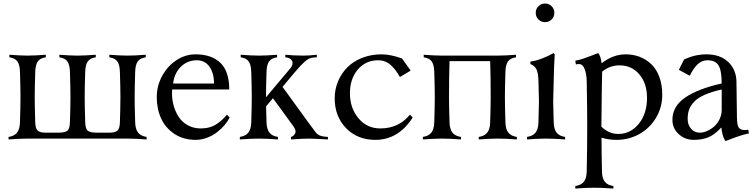

<svg xmlns="http://www.w3.org/2000/svg" viewBox="-20 -804 4352 1107"><path d="M139.2 -4.9Q92.8 -4.9 29.3 0V-14.6Q63 -19.5 78.6 -39.6Q94.2 -59.6 95.2 -100.1Q98.1 -193.8 98.1 -244.1Q98.1 -294.4 95.2 -388.2Q94.2 -429.7 80.8 -449.2Q67.4 -468.8 34.2 -473.6V-488.3Q97.7 -483.4 139.2 -483.4Q180.7 -483.4 244.1 -488.3V-473.6Q210.9 -468.8 197.5 -449.2Q184.1 -429.7 183.1 -388.2Q180.2 -294.4 180.2 -244.1Q180.2 -193.8 183.1 -100.1Q184.1 -63 197.3 -51Q210.4 -39.1 242.2 -39.1H317.4Q354 -39.1 368.2 -50.3Q382.3 -61.5 383.3 -100.1Q386.2 -193.8 386.2 -244.1Q386.2 -294.4 383.3 -388.2Q382.3 -429.7 368.9 -449.2Q355.5 -468.8 322.3 -473.6V-488.3Q385.7 -483.4 427.2 -483.4Q468.8 -483.4 532.2 -488.3V-473.6Q499 -468.8 485.6 -449.2Q472.2 -429.7 471.2 -388.2Q468.3 -294.4 468.3 -244.1Q468.3 -193.8 471.2 -100.1Q472.2 -61.5 486.3 -50.3Q500.5 -39.1 537.1 -39.1H612.3Q644 -39.1 657.2 -51Q670.4 -63 671.4 -100.1Q674.3 -193.8 674.3 -244.1Q674.3 -294.4 671.4 -388.2Q670.4 -429.7 657 -449.2Q643.6 -468.8 610.4 -473.6V-488.3Q673.8 -483.4 715.3 -483.4Q756.8 -483.4 820.3 -488.3V-473.6Q787.1 -468.8 773.7 -449.2Q760.3 -429.7 759.3 -388.2Q756.3 -294.4 756.3 -244.1Q756.3 -193.8 759.3 -100.1Q760.3 -59.6 775.9 -39.6Q791.5 -19.5 825.2 -14.6V0Q761.7 -4.9 715.3 -4.9Z M1301.8 -288.1H972.7Q971.7 -280.8 971.7 -266.1Q971.7 -228 981.9 -192.6Q992.2 -157.2 1011.7 -127.9Q1031.2 -98.6 1064 -81.1Q1096.7 -63.5 1137.7 -63.5Q1165 -63.5 1188.2 -70.1Q1211.4 -76.7 1230.2 -89.6Q1249 -102.5 1261.2 -114Q1273.4 -125.5 1288.6 -143.1L1304.2 -126.5Q1293.9 -105.5 1275.4 -83.5Q1256.8 -61.5 1231.9 -42Q1207 -22.5 1174.3 -10Q1141.6 2.4 1108.4 2.4Q1038.6 2.4 986.8 -31.2Q935.1 -64.9 909.4 -120.1Q883.8 -175.3 883.8 -243.7Q883.8 -309.1 915 -366.5Q946.3 -423.8 997.8 -457.3Q1049.3 -490.7 1106.9 -490.7Q1200.2 -490.7 1251 -441.4Q1301.8 -392.1 1301.8 -288.1ZM978 -322.3H1213.9Q1213.9 -381.8 1187.7 -419.2Q1161.6 -456.5 1114.7 -456.5Q1060.5 -456.5 1022.7 -419.2Q984.9 -381.8 978 -322.3Z M1577.6 -488.3V-473.6Q1544.4 -468.8 1531 -449.2Q1517.6 -429.7 1516.6 -388.2Q1513.7 -294.4 1513.7 -244.1V-243.2L1654.3 -410.6Q1664.6 -422.4 1666.3 -435.1Q1668 -447.8 1662.6 -455.1Q1653.3 -470.7 1628.4 -473.1L1625 -473.6V-488.3Q1673.8 -483.4 1730.5 -483.4Q1761.2 -483.4 1806.6 -488.3V-473.6L1786.1 -472.2Q1762.2 -470.7 1737.8 -449.2Q1713.4 -427.7 1680.7 -388.7L1608.9 -303.2L1756.3 -100.1Q1787.6 -57.1 1801.3 -39.6Q1817.4 -19.5 1849.6 -16.6L1870.6 -14.6V0Q1789.1 -4.9 1762.2 -4.9Q1725.6 -4.9 1657.7 0V-14.6Q1670.9 -17.1 1680.7 -33.2Q1690.9 -49.3 1670.4 -77.6L1553.7 -237.8L1514.2 -190.9Q1514.6 -171.9 1516.6 -100.1Q1517.6 -59.6 1533.2 -39.6Q1548.8 -19.5 1582.5 -14.6V0Q1519 -4.9 1472.7 -4.9Q1426.3 -4.9 1362.8 0V-14.6Q1396.5 -19.5 1412.1 -39.6Q1427.7 -59.6 1428.7 -100.1Q1431.6 -193.8 1431.6 -244.1Q1431.6 -294.4 1428.7 -388.2Q1427.7 -429.7 1414.3 -449.2Q1400.9 -468.8 1367.7 -473.6V-488.3Q1431.2 -483.4 1472.7 -483.4Q1514.2 -483.4 1577.6 -488.3Z M2297.9 -466.8 2347.7 -397 2285.6 -359.9Q2273.9 -380.9 2262.7 -396Q2251.5 -411.1 2236.1 -426Q2220.7 -440.9 2201.7 -448.7Q2182.6 -456.5 2160.6 -456.5Q2087.9 -456.5 2042.7 -402.8Q1997.6 -349.1 1997.6 -266.1Q1997.6 -181.6 2046.4 -122.6Q2095.2 -63.5 2172.9 -63.5Q2278.8 -63.5 2343.8 -143.1L2359.4 -126.5Q2276.9 2.4 2144 2.4Q2041 2.4 1975.3 -65.2Q1909.7 -132.8 1909.7 -237.3Q1909.7 -289.1 1929.2 -335.4Q1948.7 -381.8 1983.2 -416.3Q2017.6 -450.7 2068.6 -470.7Q2119.6 -490.7 2179.7 -490.7Q2231.9 -490.7 2297.9 -466.8Z M2527.8 -483.4H2850.1Q2891.6 -483.4 2955.1 -488.3V-473.6Q2921.9 -468.8 2908.4 -449.2Q2895 -429.7 2894 -388.2Q2891.1 -294.4 2891.1 -244.1Q2891.1 -193.8 2894 -100.1Q2895 -59.6 2910.6 -39.6Q2926.3 -19.5 2960 -14.6V0Q2896.5 -4.9 2850.1 -4.9Q2803.7 -4.9 2740.2 0V-14.6Q2773.9 -19.5 2789.6 -39.6Q2805.2 -59.6 2806.2 -100.1Q2809.1 -193.8 2809.1 -244.1Q2809.1 -357.9 2806.2 -451.7H2571.8Q2568.8 -357.9 2568.8 -244.1Q2568.8 -193.8 2571.8 -100.1Q2572.8 -59.6 2588.4 -39.6Q2604 -19.5 2637.7 -14.6V0Q2574.2 -4.9 2527.8 -4.9Q2481.4 -4.9 2418 0V-14.6Q2451.7 -19.5 2467.3 -39.6Q2482.9 -59.6 2483.9 -100.1Q2486.8 -193.8 2486.8 -244.1Q2486.8 -294.4 2483.9 -388.2Q2482.9 -429.7 2469.5 -449.2Q2456.1 -468.8 2422.9 -473.6V-488.3Q2486.3 -483.4 2527.8 -483.4Z M3018.6 0V-14.6Q3052.2 -19.5 3067.9 -39.6Q3083.5 -59.6 3084.5 -100.1Q3087.4 -193.8 3087.4 -219.7Q3087.4 -223.1 3084.5 -335.9Q3083.5 -379.9 3074 -402.1Q3064.5 -424.3 3038.1 -434.6V-449.2Q3067.4 -452.1 3104.7 -466.6Q3142.1 -481 3171.4 -498L3178.2 -490.7Q3173.8 -417.5 3172.4 -335.4Q3169.4 -224.1 3169.4 -219.7Q3169.4 -193.8 3172.4 -100.1Q3173.3 -59.6 3189 -39.6Q3204.6 -19.5 3238.3 -14.6V0Q3174.8 -4.9 3128.4 -4.9Q3082 -4.9 3018.6 0ZM3084.5 -691.9Q3068.8 -707.5 3068.8 -730Q3068.8 -752.4 3084.5 -768.1Q3100.1 -783.7 3122.6 -783.7Q3145 -783.7 3160.6 -768.1Q3176.3 -752.4 3176.3 -730Q3176.3 -707.5 3160.6 -691.9Q3145 -676.3 3122.6 -676.3Q3100.1 -676.3 3084.5 -691.9Z M3587.4 -490.7Q3631.3 -490.7 3668.9 -476.1Q3706.5 -461.4 3735.8 -433.3Q3765.1 -405.3 3781.7 -360.1Q3798.3 -314.9 3798.3 -257.8Q3798.3 -184.1 3761.7 -123.8Q3725.1 -63.5 3665 -30.5Q3605 2.4 3535.2 2.4Q3489.3 2.4 3448.2 -10.3V-0.5Q3448.2 64.5 3450.7 183.1Q3451.2 223.6 3467 243.7Q3482.9 263.7 3516.6 268.6V283.2Q3453.1 278.3 3406.7 278.3Q3360.4 278.3 3296.9 283.2V268.6Q3330.6 263.7 3346.4 243.7Q3362.3 223.6 3362.8 183.1Q3365.7 56.2 3365.7 -83Q3365.7 -171.9 3362.8 -335.9Q3361.8 -378.4 3350.6 -406.5Q3339.4 -434.6 3318.8 -434.6Q3309.1 -434.6 3300.3 -432.6L3296.9 -454.1Q3320.3 -458.5 3340.8 -465.1Q3361.3 -471.7 3389.4 -482.9Q3417.5 -494.1 3428.7 -498Q3443.8 -481.9 3448.7 -439Q3514.2 -490.7 3587.4 -490.7ZM3449.7 -278.8Q3447.3 -107.4 3447.3 -73.7Q3490.7 -31.7 3544.4 -31.7Q3615.7 -31.7 3663.1 -90.3Q3710.4 -148.9 3710.4 -240.2Q3710.4 -323.7 3666 -375.5Q3621.6 -427.2 3551.8 -427.2Q3496.1 -427.2 3451.7 -391.1V-388.2Z M4141.1 -171.4V-288.1Q4082 -274.9 4042.7 -257.3Q4003.4 -239.7 3982.4 -217.5Q3961.4 -195.3 3953.1 -172.1Q3944.8 -148.9 3944.8 -118.2Q3944.8 -84.5 3964.1 -61.8Q3983.4 -39.1 4015.1 -39.1Q4034.2 -39.1 4055.9 -48.3Q4077.6 -57.6 4096.7 -74Q4115.7 -90.3 4128.4 -116Q4141.1 -141.6 4141.1 -171.4ZM4052.7 -490.7Q4132.8 -490.7 4179 -446.3Q4225.1 -401.9 4226.1 -333.5L4229 -124.5Q4229.5 -101.1 4232.4 -86.7Q4235.4 -72.3 4242.2 -65.2Q4249 -58.1 4256.8 -56.2Q4264.6 -54.2 4278.8 -54.2Q4284.7 -54.2 4294.4 -56.2L4297.9 -34.7Q4275.4 -30.3 4252 -22.9Q4228.5 -15.6 4198.7 -4.2Q4168.9 7.3 4163.1 9.3Q4153.3 -2.9 4146.7 -26.9Q4140.1 -50.8 4139.2 -69.3Q4098.6 -25.9 4062.5 -11.7Q4026.4 2.4 3980.5 2.4Q3929.2 2.4 3893.1 -30.8Q3856.9 -64 3856.9 -112.8Q3856.9 -190.9 3930.4 -241.5Q4003.9 -292 4141.1 -322.8Q4140.6 -398.9 4122.3 -427.7Q4104 -456.5 4059.1 -456.5Q4026.9 -456.5 4002.4 -433.6Q3978 -410.6 3957 -367.2L3894 -401.4L3924.3 -461.4Q3988.3 -490.7 4052.7 -490.7Z"/></svg>

Font: Flanker
Style: Regular
Weight: 400
Designer: Flanker
Foundry: Flanker
Version: Version 2.027